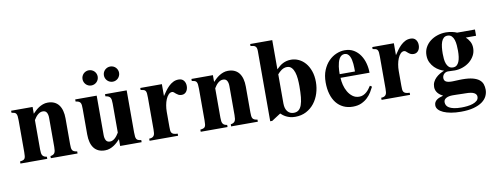

<svg xmlns="http://www.w3.org/2000/svg" viewBox="-72 -1089 4364 1697"><g transform="rotate(-10 2110.0 -241.0)"><path d="M308.1 0V-19Q322.3 -21 331.5 -25.9Q340.8 -30.8 345.9 -39.1Q351.1 -47.4 353 -60.5Q355 -73.7 355 -92.8V-354Q355 -383.3 344.5 -401.6Q334 -419.9 309.1 -419.9Q294.9 -419.9 283.2 -414.1Q271.5 -408.2 261.5 -399.2Q251.5 -390.1 243.2 -378.7Q234.9 -367.2 228 -356V-92.8Q228 -73.7 230 -60.5Q231.9 -47.4 237.3 -39.1Q242.7 -30.8 252 -25.9Q261.2 -21 275.9 -19V0H35.2V-19Q51.8 -21 62 -24.7Q72.3 -28.3 77.4 -36.1Q82.5 -43.9 84.2 -57.6Q85.9 -71.3 85.9 -92.8V-377Q85.9 -400.9 84 -415.5Q82 -430.2 76.7 -438.5Q71.3 -446.8 61.3 -450.2Q51.3 -453.6 35.2 -456.1V-474.1H228V-413.1Q239.3 -424.8 253.4 -438.2Q267.6 -451.7 284.9 -462.9Q302.2 -474.1 322.3 -481.4Q342.3 -488.8 365.2 -488.8Q398.9 -488.8 423.8 -477.3Q448.7 -465.8 464.8 -444.3Q481 -422.9 489 -392.3Q497.1 -361.8 497.1 -324.2V-92.8Q497.1 -73.7 498.5 -60.5Q500 -47.4 505.1 -38.8Q510.3 -30.3 520.5 -25.6Q530.8 -21 547.9 -19V0Z M1033.2 -639.2Q1033.2 -625 1027.8 -612.5Q1022.5 -600.1 1013.4 -590.8Q1004.4 -581.5 991.9 -576.2Q979.5 -570.8 965.3 -570.8Q951.2 -570.8 938.7 -576.2Q926.3 -581.5 917 -590.8Q907.7 -600.1 902.3 -612.5Q897 -625 897 -639.2Q897 -653.3 902.3 -665.8Q907.7 -678.2 917 -687.3Q926.3 -696.3 938.7 -701.7Q951.2 -707 965.3 -707Q979.5 -707 991.9 -701.7Q1004.4 -696.3 1013.4 -687.3Q1022.5 -678.2 1027.8 -665.8Q1033.2 -653.3 1033.2 -639.2ZM841.3 -639.2Q841.3 -625 835.9 -612.5Q830.6 -600.1 821.3 -590.8Q812 -581.5 799.6 -576.2Q787.1 -570.8 772.9 -570.8Q758.8 -570.8 746.3 -576.2Q733.9 -581.5 724.9 -590.8Q715.8 -600.1 710.4 -612.5Q705.1 -625 705.1 -639.2Q705.1 -653.3 710.4 -665.8Q715.8 -678.2 724.9 -687.3Q733.9 -696.3 746.3 -701.7Q758.8 -707 772.9 -707Q787.1 -707 799.6 -701.7Q812 -696.3 821.3 -687.3Q830.6 -678.2 835.9 -665.8Q841.3 -653.3 841.3 -639.2ZM930.2 0V-61Q918.9 -48.8 904.5 -35.4Q890.1 -22 873 -10.7Q856 0.5 835.9 7.8Q815.9 15.1 793 15.1Q759.3 15.1 734.4 3.7Q709.5 -7.8 693.4 -29.3Q677.2 -50.8 669.2 -81.3Q661.1 -111.8 661.1 -149.9V-380.9Q661.1 -399.9 659.7 -413.3Q658.2 -426.8 653.1 -435.3Q647.9 -443.8 637.7 -448.5Q627.4 -453.1 610.4 -455.1V-474.1H803.2V-120.1Q803.2 -90.8 813.7 -72.5Q824.2 -54.2 849.1 -54.2Q862.8 -54.2 874.8 -60.3Q886.7 -66.4 896.7 -75.9Q906.7 -85.4 915 -97.2Q923.3 -108.9 930.2 -120.1V-380.9Q930.2 -399.9 928.2 -413.1Q926.3 -426.3 920.7 -434.6Q915 -442.9 904.8 -447.8Q894.5 -452.6 877.9 -455.1V-474.1H1072.3V-97.2Q1072.3 -73.2 1074.2 -58.8Q1076.2 -44.4 1081.5 -36.4Q1086.9 -28.3 1096.9 -24.7Q1106.9 -21 1123 -19V0Z M1388.2 -474.1V-367.2Q1401.9 -387.7 1417.2 -409.2Q1432.6 -430.7 1450.9 -448.5Q1469.2 -466.3 1491.2 -477.5Q1513.2 -488.8 1540 -488.8Q1570.8 -488.8 1586.4 -469Q1602.1 -449.2 1602.1 -419.9Q1602.1 -405.3 1598.1 -392.6Q1594.2 -379.9 1586.9 -370.4Q1579.6 -360.8 1569.1 -355.5Q1558.6 -350.1 1545.4 -350.1Q1527.8 -350.1 1516.1 -356.4Q1504.4 -362.8 1496.1 -370.1Q1487.8 -377.4 1480.5 -383.8Q1473.1 -390.1 1464.4 -390.1Q1446.8 -390.1 1432.6 -375.2Q1418.5 -360.4 1408.4 -336.7Q1398.4 -313 1393.3 -283.7Q1388.2 -254.4 1388.2 -226.1V-92.8Q1388.2 -73.7 1389.2 -60.1Q1390.1 -46.4 1396 -37.6Q1401.9 -28.8 1414.3 -24.2Q1426.8 -19.5 1450.2 -19V0H1194.3V-19Q1210.9 -19.5 1221.2 -24.2Q1231.4 -28.8 1237.1 -37.6Q1242.7 -46.4 1244.4 -60.1Q1246.1 -73.7 1246.1 -92.8V-377Q1246.1 -400.9 1244.6 -415.5Q1243.2 -430.2 1237.8 -438.5Q1232.4 -446.8 1222.2 -450.2Q1211.9 -453.6 1194.3 -456.1V-474.1Z M1926.3 0V-19Q1940.4 -21 1949.7 -25.9Q1959 -30.8 1964.1 -39.1Q1969.2 -47.4 1971.2 -60.5Q1973.1 -73.7 1973.1 -92.8V-354Q1973.1 -383.3 1962.6 -401.6Q1952.1 -419.9 1927.2 -419.9Q1913.1 -419.9 1901.4 -414.1Q1889.6 -408.2 1879.6 -399.2Q1869.6 -390.1 1861.3 -378.7Q1853 -367.2 1846.2 -356V-92.8Q1846.2 -73.7 1848.1 -60.5Q1850.1 -47.4 1855.5 -39.1Q1860.8 -30.8 1870.1 -25.9Q1879.4 -21 1894 -19V0H1653.3V-19Q1669.9 -21 1680.2 -24.7Q1690.4 -28.3 1695.6 -36.1Q1700.7 -43.9 1702.4 -57.6Q1704.1 -71.3 1704.1 -92.8V-377Q1704.1 -400.9 1702.1 -415.5Q1700.2 -430.2 1694.8 -438.5Q1689.5 -446.8 1679.4 -450.2Q1669.4 -453.6 1653.3 -456.1V-474.1H1846.2V-413.1Q1857.4 -424.8 1871.6 -438.2Q1885.7 -451.7 1903.1 -462.9Q1920.4 -474.1 1940.4 -481.4Q1960.4 -488.8 1983.4 -488.8Q2017.1 -488.8 2042 -477.3Q2066.9 -465.8 2083 -444.3Q2099.1 -422.9 2107.2 -392.3Q2115.2 -361.8 2115.2 -324.2V-92.8Q2115.2 -73.7 2116.7 -60.5Q2118.2 -47.4 2123.3 -38.8Q2128.4 -30.3 2138.7 -25.6Q2148.9 -21 2166 -19V0Z M2416.5 -688V-425.8Q2431.2 -440.4 2445.6 -452.1Q2460 -463.9 2476.1 -471.9Q2492.2 -480 2510.3 -484.4Q2528.3 -488.8 2550.3 -488.8Q2585 -488.8 2617.9 -473.4Q2650.9 -458 2676.3 -428.5Q2701.7 -398.9 2717 -355.7Q2732.4 -312.5 2732.4 -256.8Q2732.4 -204.6 2717 -155.8Q2701.7 -106.9 2672.1 -68.8Q2642.6 -30.8 2599.1 -7.8Q2555.7 15.1 2499.5 15.1Q2475.1 15.1 2454.8 9.8Q2434.6 4.4 2418.9 -3.7Q2403.3 -11.7 2391.8 -20.8Q2380.4 -29.8 2373 -37.1L2292.5 15.1H2274.4V-615.2Q2274.4 -632.3 2270.8 -642.6Q2267.1 -652.8 2260 -658.4Q2252.9 -664.1 2242.4 -666.3Q2231.9 -668.5 2218.3 -669.9V-688ZM2416.5 -120.1Q2416.5 -72.8 2437.5 -47.4Q2458.5 -22 2493.2 -22Q2519.5 -22 2536.9 -35.9Q2554.2 -49.8 2564.2 -77.6Q2574.2 -105.5 2578.4 -147.7Q2582.5 -189.9 2582.5 -247.1Q2582.5 -278.8 2579.6 -311.5Q2576.7 -344.2 2568.1 -370.8Q2559.6 -397.5 2543.9 -414.3Q2528.3 -431.2 2502.4 -431.2Q2487.8 -431.2 2475.3 -426.5Q2462.9 -421.9 2452.4 -414.6Q2441.9 -407.2 2432.9 -398.4Q2423.8 -389.6 2416.5 -380.9Z M3213.4 -129.9Q3203.1 -108.9 3188 -83.7Q3172.9 -58.6 3149.9 -36.6Q3127 -14.6 3094.7 0.2Q3062.5 15.1 3017.6 15.1Q2970.2 15.1 2932.9 -2.7Q2895.5 -20.5 2869.6 -53.2Q2843.8 -85.9 2830.1 -132.6Q2816.4 -179.2 2816.4 -236.8Q2816.4 -299.8 2835.9 -346.9Q2855.5 -394 2886.5 -425.5Q2917.5 -457 2955.6 -472.9Q2993.7 -488.8 3030.3 -488.8Q3077.6 -488.8 3112.1 -468Q3146.5 -447.3 3168.9 -413.8Q3191.4 -380.4 3202.4 -338.6Q3213.4 -296.9 3213.4 -254.9H2953.1Q2953.6 -225.1 2961.9 -191.4Q2970.2 -157.7 2986.8 -128.9Q3003.4 -100.1 3028.6 -81.1Q3053.7 -62 3088.4 -62Q3107.9 -62 3124 -69.3Q3140.1 -76.7 3153.3 -88.1Q3166.5 -99.6 3177 -113.5Q3187.5 -127.4 3196.3 -141.1ZM3088.4 -288.1Q3088.4 -302.2 3088.1 -320.1Q3087.9 -337.9 3086.2 -356.7Q3084.5 -375.5 3080.6 -393.3Q3076.7 -411.1 3069.6 -425Q3062.5 -439 3051.5 -447.5Q3040.5 -456.1 3024.4 -456.1Q3007.8 -456.1 2995.8 -447.5Q2983.9 -439 2975.8 -424.8Q2967.8 -410.6 2962.9 -392.6Q2958 -374.5 2955.3 -356Q2952.6 -337.4 2951.9 -319.6Q2951.2 -301.8 2951.2 -288.1Z M3470.2 -474.1V-367.2Q3483.9 -387.7 3499.3 -409.2Q3514.6 -430.7 3533 -448.5Q3551.3 -466.3 3573.2 -477.5Q3595.2 -488.8 3622.1 -488.8Q3652.8 -488.8 3668.5 -469Q3684.1 -449.2 3684.1 -419.9Q3684.1 -405.3 3680.2 -392.6Q3676.3 -379.9 3668.9 -370.4Q3661.6 -360.8 3651.1 -355.5Q3640.6 -350.1 3627.4 -350.1Q3609.9 -350.1 3598.1 -356.4Q3586.4 -362.8 3578.1 -370.1Q3569.8 -377.4 3562.5 -383.8Q3555.2 -390.1 3546.4 -390.1Q3528.8 -390.1 3514.6 -375.2Q3500.5 -360.4 3490.5 -336.7Q3480.5 -313 3475.3 -283.7Q3470.2 -254.4 3470.2 -226.1V-92.8Q3470.2 -73.7 3471.2 -60.1Q3472.2 -46.4 3478 -37.6Q3483.9 -28.8 3496.3 -24.2Q3508.8 -19.5 3532.2 -19V0H3276.4V-19Q3293 -19.5 3303.2 -24.2Q3313.5 -28.8 3319.1 -37.6Q3324.7 -46.4 3326.4 -60.1Q3328.1 -73.7 3328.1 -92.8V-377Q3328.1 -400.9 3326.7 -415.5Q3325.2 -430.2 3319.8 -438.5Q3314.5 -446.8 3304.2 -450.2Q3293.9 -453.6 3276.4 -456.1V-474.1Z M4197.3 -413.1H4105Q4125 -395 4139.2 -369.6Q4153.3 -344.2 4153.3 -311Q4153.3 -273.4 4136.2 -242.7Q4119.1 -211.9 4091.6 -189.9Q4064 -168 4029.1 -156Q3994.1 -144 3959 -144Q3945.8 -144 3929.4 -145Q3913.1 -146 3898.4 -146Q3887.7 -146 3878.4 -142.1Q3869.1 -138.2 3862.1 -131.1Q3855 -124 3851.1 -114.7Q3847.2 -105.5 3847.2 -95.2Q3847.2 -73.2 3863.5 -62.7Q3879.9 -52.2 3918 -52.2Q3923.8 -52.2 3935.1 -52.7Q3946.3 -53.2 3959.5 -53.7Q3972.7 -54.2 3985.6 -54.7Q3998.5 -55.2 4008.3 -55.2Q4066.9 -55.2 4103.8 -45.4Q4140.6 -35.6 4161.6 -18.6Q4182.6 -1.5 4190.4 21.5Q4198.2 44.4 4198.2 70.8Q4198.2 101.1 4184.6 128.9Q4170.9 156.7 4141.4 178Q4111.8 199.2 4064.7 212.2Q4017.6 225.1 3950.2 225.1Q3901.4 225.1 3861.8 218Q3822.3 210.9 3794.2 198.5Q3766.1 186 3750.7 168.7Q3735.4 151.4 3735.4 130.9Q3735.4 114.7 3741.7 103Q3748 91.3 3759.3 82.8Q3770.5 74.2 3785.6 68.4Q3800.8 62.5 3818.4 58.1Q3805.2 51.3 3793.5 42.7Q3781.7 34.2 3772.7 23.2Q3763.7 12.2 3758.5 -1.2Q3753.4 -14.6 3753.4 -30.8Q3753.4 -55.7 3763.4 -75.9Q3773.4 -96.2 3789.6 -111.8Q3805.7 -127.4 3825.7 -139.2Q3845.7 -150.9 3865.2 -158.2Q3848.1 -163.1 3825.7 -175Q3803.2 -187 3783.2 -206.5Q3763.2 -226.1 3749.3 -253.9Q3735.4 -281.7 3735.4 -318.8Q3735.4 -357.9 3752.4 -389.4Q3769.5 -420.9 3797.9 -442.9Q3826.2 -464.8 3862.8 -476.8Q3899.4 -488.8 3939 -488.8Q3953.6 -488.8 3968 -487.1Q3982.4 -485.4 3995.1 -482.7Q4007.8 -480 4018.8 -476.3Q4029.8 -472.7 4037.1 -469.2H4197.3ZM4017.1 -310.1Q4017.1 -333.5 4015.1 -359.6Q4013.2 -385.7 4006.3 -407.7Q3999.5 -429.7 3985.6 -443.8Q3971.7 -458 3948.2 -458Q3927.2 -458 3913.8 -445.8Q3900.4 -433.6 3892.8 -412.6Q3885.3 -391.6 3882.3 -364.3Q3879.4 -336.9 3879.4 -307.1Q3879.4 -285.2 3881.6 -261.2Q3883.8 -237.3 3891.1 -217.8Q3898.4 -198.2 3912.1 -185.5Q3925.8 -172.9 3949.2 -172.9Q3968.8 -172.9 3981.7 -183.3Q3994.6 -193.8 4002.4 -212.4Q4010.3 -231 4013.7 -256.1Q4017.1 -281.2 4017.1 -310.1ZM4116.2 119.1Q4116.2 97.2 4093.3 84.5Q4070.3 71.8 4017.1 71.8Q4003.4 71.8 3991 71.3Q3978.5 70.8 3965.1 70.6Q3951.7 70.3 3936.5 69.8Q3921.4 69.3 3902.8 69.3Q3865.2 69.3 3843.3 81.8Q3821.3 94.2 3821.3 117.2Q3821.3 131.8 3827.9 144.8Q3834.5 157.7 3850.6 167.5Q3866.7 177.2 3893.8 183.1Q3920.9 189 3961.4 189Q3986.3 189 4013.4 186Q4040.5 183.1 4063.5 175.3Q4086.4 167.5 4101.3 154.1Q4116.2 140.6 4116.2 119.1Z"/></g></svg>

Font: Tai Heritage Pro
Style: Bold
Weight: 700
Designer: Faah Baccam, Walt Agee, Victor Gaultney, Annie Olsen, Eric Hays
Foundry: SIL International
Version: Version 2.600